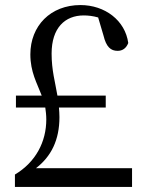

<svg xmlns="http://www.w3.org/2000/svg" viewBox="-20 -739 579 759"><path d="M122 -74C182 -120 215 -185 215 -276C215 -289 214 -302 213 -314H398V-361H207C198 -415 184 -461 184 -527C184 -629 237 -678 311 -678C328 -678 347 -676 368 -670L389 -599C400 -553 418 -538 445 -538C464 -538 479 -548 487 -569C475 -658 395 -719 298 -719C180 -719 100 -637 100 -524C100 -454 126 -411 145 -361H43V-314H159C161 -300 163 -284 163 -267C163 -178 121 -98 39 -49V0H502V-74Z"/></svg>

Font: Source Han Serif K
Style: Regular
Weight: 400
Designer: Ryoko NISHIZUKA 西塚涼子 (kana & ideographs); Frank Grießhammer (Latin, Greek & Cyrillic); Wenlong ZHANG 张文龙 (bopomofo); San
Foundry: Adobe Systems Incorporated
Version: Version 1.001;PS 1.001;hotconv 16.6.54;makeotf.lib2.5.65590